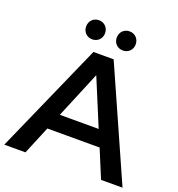

<svg xmlns="http://www.w3.org/2000/svg" viewBox="-160 -1016 1059 1143"><g transform="rotate(20 369.5 -444.5)"><path d="M-5 0H129L203 -178H534L608 0H744L433 -700H305ZM466 -768C500 -768 526 -793 526 -828C526 -864 500 -889 466 -889C432 -889 406 -864 406 -828C406 -793 432 -768 466 -768ZM272 -768C306 -768 332 -793 332 -828C332 -864 306 -889 272 -889C238 -889 212 -864 212 -828C212 -793 238 -768 272 -768ZM245 -280 368 -576 491 -280Z"/></g></svg>

Font: Chess Sans SemiBold
Style: Regular
Weight: 600
Designer: Wolf Bōese
Foundry: Wolf Bōese
Version: Version 7.223;Glyphs 3.3 (3306)